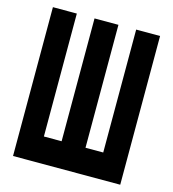

<svg xmlns="http://www.w3.org/2000/svg" viewBox="-109 -819 819 909"><g transform="rotate(15 301.0 -364.5)"><path d="M38.1 0H563.5V-729H446.3V-126.5H359.4V-729H242.2V-127H155.3V-729.5H38.1Z"/></g></svg>

Font: Hack
Style: Bold
Weight: 700
Monospace: yes
Designer: Christopher Simpkins
Foundry: Christopher Simpkins
Version: Version 2.010